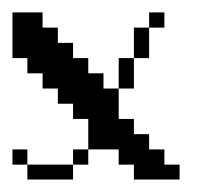

<svg xmlns="http://www.w3.org/2000/svg" viewBox="-20 -288 332 308"><path d="M23.9 0V-23.9H97.2V0ZM0 -23.9V-48.3H23.9V-23.9ZM97.2 -23.9V-48.3H121.6V-23.9ZM170.4 -146V-194.8H194.8V-146ZM194.8 -194.8V-243.7H219.2V-194.8ZM194.8 0V-23.9H170.4V-48.3H121.6V-97.2H97.2V-121.6H72.8V-146H48.3V-170.4H23.9V-194.8H0V-268.1H48.3V-243.7H72.8V-219.2H97.2V-194.8H121.6V-170.4H146V-146H170.4V-97.2H194.8V-72.8H219.2V-48.3H243.7V-23.9H268.1V0ZM219.2 -243.7V-268.1H243.7V-243.7Z"/></svg>

Font: FS Mondwest Regular
Style: Regular
Weight: 400
Designer: NZWStudios2024
Foundry: https://fontstruct.com
Version: Version 1.0